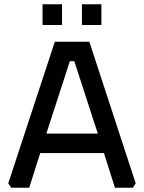

<svg xmlns="http://www.w3.org/2000/svg" viewBox="-20 -887 681 907"><path d="M19 -21 239 -690H402L621 -21L608 0H523L471 -164H170L118 0H33ZM199 -256H442L331 -598H310ZM181 -769V-867H273V-769ZM367 -769V-867H459V-769Z"/></svg>

Font: Oxanium Medium
Style: Regular
Weight: 500
Designer: Severin Meyer
Version: Version 1.001